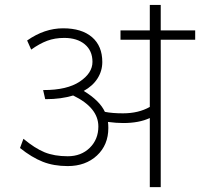

<svg xmlns="http://www.w3.org/2000/svg" viewBox="-20 -769 822 789"><path d="M595.6 0V-284.1Q552.1 -263.4 486.3 -263.4Q458 -263.4 423.7 -267.9Q425.2 -256.3 425.2 -243.2Q425.2 -173.4 378.4 -129.9Q331.6 -86.5 258.3 -86.5Q200.7 -86.5 155.5 -104.4Q110.2 -122.3 62.2 -160.8L76.3 -198.7Q122.9 -159.8 163 -143.3Q203.2 -126.9 258.3 -126.9Q313.4 -126.9 348.8 -161.5Q384.2 -196.2 384.2 -249.2Q384.2 -326.6 280.6 -376.6Q231 -361.5 168.9 -361.5H165.8L157.2 -398.9H159.8Q255.8 -398.9 307.9 -433.8Q360 -468.7 360 -514.7Q360 -560.7 328.4 -587Q296.8 -613.2 244.2 -613.2Q205.3 -613.2 173.7 -601.4Q142.1 -589.5 108.2 -565.2L91.5 -602.6Q162.8 -652.7 239.4 -652.7Q316 -652.7 358.2 -616.3Q400.4 -579.9 400.4 -514.2Q400.4 -477.8 380.9 -446.9Q361.5 -416.1 324.1 -395.3Q389.8 -355.4 411 -309.4Q440.8 -303.3 485.3 -303.3Q549.5 -303.3 595.6 -329.6V-605.7H475.2V-644.1H595.6V-748.7H640.5V-644.1H782.1V-605.7H640.5V0Z"/></svg>

Font: Khula Light
Style: Regular
Weight: 300
Designer: Erin McLaughlin, Steve Matteson
Version: Version 1.002;PS 1.0;hotconv 1.0.72;makeotf.lib2.5.5900; ttf